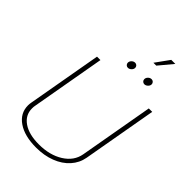

<svg xmlns="http://www.w3.org/2000/svg" viewBox="-298 -1146 1269 1269"><g transform="rotate(45 336.5 -511.0)"><path d="M62 -150Q62 -164 65 -179L157 -700H189L97 -179Q95 -170 95 -154Q95 -92 148.5 -55Q202 -18 295 -18Q396 -18 466 -62Q536 -106 549 -179L641 -700H673L581 -179Q571 -123 532.5 -80Q494 -37 433 -13.5Q372 10 297 10Q189 10 125.5 -33.5Q62 -77 62 -150ZM519 -1032H557L476 -935H449ZM329 -816Q329 -829 339.5 -839.5Q350 -850 364 -850Q374 -850 381 -843Q388 -836 388 -826Q388 -813 377 -802.5Q366 -792 353 -792Q343 -792 336 -799Q329 -806 329 -816ZM483 -816Q483 -829 493.5 -839.5Q504 -850 518 -850Q528 -850 535 -843Q542 -836 542 -826Q542 -813 531 -802.5Q520 -792 507 -792Q497 -792 490 -799Q483 -806 483 -816Z"/></g></svg>

Font: KoHo ExtraLight
Style: Italic
Weight: 275
Italic angle: -10°
Version: Version 1.000; ttfautohint (v1.6)